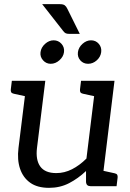

<svg xmlns="http://www.w3.org/2000/svg" viewBox="-20 -896 625 924"><path d="M216 8Q160 8 125.5 -16.5Q91 -41 76.5 -84Q62 -127 69 -184L109 -507H198L158 -184Q151 -126 174 -94.5Q197 -63 251 -63Q290 -63 326.5 -81.5Q363 -100 396 -133L442 -507H531L469 0H416Q396 0 394 -19V-73Q356 -37 312.5 -14.5Q269 8 216 8ZM439 0 459 -78 532 -62Q541 -60 544 -55Q547 -50 546 -41L541 0ZM139 -507 119 -429 46 -445Q37 -447 34 -452Q31 -457 32 -466L37 -507ZM472 -507 452 -429 379 -445Q370 -447 367 -452Q364 -457 365 -466L370 -507ZM288 -645Q285 -623 266 -606Q247 -589 224 -589Q202 -589 187 -606Q172 -623 175 -645Q178 -668 197 -685Q216 -702 238 -702Q261 -702 276 -685Q291 -668 288 -645ZM467 -645Q464 -622 445.5 -605.5Q427 -589 404 -589Q381 -589 366.5 -605.5Q352 -622 355 -645Q358 -668 377 -685Q396 -702 418 -702Q441 -702 455.5 -685Q470 -668 467 -645ZM183 -876H268Q284 -876 291.5 -870.5Q299 -865 304 -854L364 -733H313Q302 -733 296 -736Q290 -739 284 -747Z"/></svg>

Font: Aleo
Style: Italic
Weight: 400
Italic angle: -7°
Designer: Alessio Laiso
Foundry: Alessio Laiso
Version: Version 2.001;gftools[0.9.29]